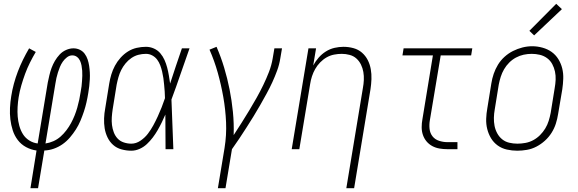

<svg xmlns="http://www.w3.org/2000/svg" viewBox="-20 -784 3040 1009"><path d="M140 205 172 7Q143 3 117 -11Q91 -25 73.5 -48Q56 -71 47 -99Q38 -127 34.5 -156.5Q31 -186 32.5 -217Q34 -248 39 -278Q44 -311 53 -344Q62 -377 74 -408.5Q86 -440 101 -470.5Q116 -501 133 -530L168 -511Q152 -484 137.5 -455Q123 -426 112 -396Q101 -366 92 -335Q83 -304 78 -273Q74 -248 72.5 -222Q71 -196 73 -171.5Q75 -147 81.5 -123Q88 -99 100.5 -79Q113 -59 133.5 -46Q154 -33 178 -30L231 -350Q235 -369 239.5 -388.5Q244 -408 251 -427Q258 -446 268.5 -464Q279 -482 293.5 -497.5Q308 -513 327.5 -521.5Q347 -530 366 -530Q384 -530 399.5 -522.5Q415 -515 425 -501.5Q435 -488 440.5 -471.5Q446 -455 448.5 -438Q451 -421 452 -403.5Q453 -386 452 -367.5Q451 -349 449 -331Q447 -313 444 -296Q440 -271 434.5 -246.5Q429 -222 421 -198Q413 -174 403 -150Q393 -126 379 -104Q365 -82 347.5 -61.5Q330 -41 308.5 -26Q287 -11 262.5 -2.5Q238 6 213 7L180 205ZM219 -30Q240 -33 260.5 -42Q281 -51 298 -66Q315 -81 329 -99.5Q343 -118 353.5 -137.5Q364 -157 372 -177Q380 -197 386 -218Q392 -239 396.5 -260Q401 -281 404 -302Q407 -316 408.5 -330Q410 -344 411 -358Q412 -372 412.5 -385.5Q413 -399 412 -412.5Q411 -426 408.5 -439.5Q406 -453 400.5 -465Q395 -477 384.5 -485Q374 -493 360 -493Q345 -493 332 -483Q319 -473 310 -460Q301 -447 295 -432.5Q289 -418 284.5 -403.5Q280 -389 276.5 -374Q273 -359 271 -344Z M670 8Q644 8 618.5 1Q593 -6 574.5 -22.5Q556 -39 545 -62Q534 -85 530 -110Q526 -135 527 -162Q528 -189 533 -215L554 -345Q558 -369 565 -392.5Q572 -416 584 -438.5Q596 -461 613.5 -480.5Q631 -500 652.5 -513.5Q674 -527 698.5 -532.5Q723 -538 747 -538Q769 -538 789 -529Q809 -520 822.5 -504Q836 -488 844.5 -469Q853 -450 858.5 -429Q864 -408 867.5 -387Q871 -366 874 -345Q889 -391 904.5 -437.5Q920 -484 936 -530H976Q952 -463 929 -395.5Q906 -328 881 -261Q884 -196 886 -130.5Q888 -65 891 0H850Q850 -46 849.5 -91.5Q849 -137 849 -182Q840 -161 830 -140.5Q820 -120 808.5 -100Q797 -80 783 -61.5Q769 -43 752 -27Q735 -11 713.5 -1.5Q692 8 670 8ZM670 -29Q695 -29 718 -44.5Q741 -60 757 -81Q773 -102 785.5 -125Q798 -148 809 -172Q820 -196 829.5 -220Q839 -244 847 -268Q847 -286 845.5 -303.5Q844 -321 842.5 -339Q841 -357 838.5 -374Q836 -391 832 -408Q828 -425 822 -441Q816 -457 806 -470.5Q796 -484 780.5 -492.5Q765 -501 747 -501Q727 -501 707.5 -496Q688 -491 670.5 -479Q653 -467 639.5 -450.5Q626 -434 617 -416Q608 -398 602.5 -378.5Q597 -359 593 -339L572 -209Q569 -189 567.5 -168Q566 -147 568.5 -127Q571 -107 578 -88.5Q585 -70 598 -56Q611 -42 630.5 -35.5Q650 -29 670 -29Z M1125 205 1160 -6Q1171 -74 1168 -141.5Q1165 -209 1153.5 -274Q1142 -339 1124.5 -401.5Q1107 -464 1081 -523L1118 -538Q1141 -485 1158 -428.5Q1175 -372 1186.5 -314Q1198 -256 1204 -196Q1210 -136 1208 -74Q1229 -106 1249.5 -138.5Q1270 -171 1290 -204Q1310 -237 1328.5 -270Q1347 -303 1363.5 -337Q1380 -371 1393.5 -406Q1407 -441 1413 -477L1422 -530H1462L1453 -477Q1448 -445 1436.5 -413.5Q1425 -382 1411 -351.5Q1397 -321 1380.5 -291Q1364 -261 1347 -231Q1330 -201 1312 -172Q1294 -143 1275.5 -114Q1257 -85 1238 -56.5Q1219 -28 1199 0L1165 205Z M1800 205 1887 -321Q1891 -342 1892 -363.5Q1893 -385 1889.5 -405.5Q1886 -426 1877 -444.5Q1868 -463 1853 -476.5Q1838 -490 1817.5 -495.5Q1797 -501 1776 -501Q1756 -501 1735.5 -497Q1715 -493 1696.5 -482.5Q1678 -472 1662.5 -456Q1647 -440 1636.5 -421.5Q1626 -403 1619.5 -383Q1613 -363 1610 -343L1553 0H1513L1601 -530H1641L1626 -440Q1638 -462 1654.5 -481Q1671 -500 1692.5 -513.5Q1714 -527 1738 -532.5Q1762 -538 1785 -538Q1812 -538 1837.5 -531Q1863 -524 1882 -507.5Q1901 -491 1912.5 -468.5Q1924 -446 1928.5 -420.5Q1933 -395 1932 -368Q1931 -341 1927 -315L1841 205Z M2331 0Q2310 0 2289.5 -3.5Q2269 -7 2251.5 -16.5Q2234 -26 2221.5 -41Q2209 -56 2202.5 -75Q2196 -94 2196 -115.5Q2196 -137 2200 -158L2255 -493H2095L2101 -530H2462L2456 -493H2296L2239 -152Q2235 -129 2237.5 -106.5Q2240 -84 2253 -67.5Q2266 -51 2287.5 -44Q2309 -37 2331 -37H2384V0Z M2698 8Q2671 8 2644 2Q2617 -4 2595.5 -19.5Q2574 -35 2560.5 -57.5Q2547 -80 2540.5 -106Q2534 -132 2535 -160Q2536 -188 2541 -215L2562 -345Q2566 -371 2574.5 -396Q2583 -421 2597 -444Q2611 -467 2631.5 -485.5Q2652 -504 2676 -516Q2700 -528 2725.5 -534.5Q2751 -541 2777 -541Q2804 -541 2831 -533.5Q2858 -526 2879 -511Q2900 -496 2914 -473.5Q2928 -451 2934.5 -425Q2941 -399 2940 -370.5Q2939 -342 2935 -315L2913 -185Q2909 -159 2901 -134Q2893 -109 2878.5 -86Q2864 -63 2843.5 -44.5Q2823 -26 2799 -13.5Q2775 -1 2749 3.5Q2723 8 2698 8ZM2699 -29Q2720 -29 2741.5 -33Q2763 -37 2782.5 -47.5Q2802 -58 2818 -74Q2834 -90 2845.5 -109Q2857 -128 2863.5 -149Q2870 -170 2874 -191L2895 -321Q2899 -343 2900 -365Q2901 -387 2896.5 -408Q2892 -429 2882 -447.5Q2872 -466 2855 -478.5Q2838 -491 2817 -496Q2796 -501 2774 -501Q2753 -501 2732 -496.5Q2711 -492 2691.5 -481.5Q2672 -471 2656 -455Q2640 -439 2629 -420Q2618 -401 2611.5 -380.5Q2605 -360 2601 -339L2580 -209Q2576 -187 2575.5 -165Q2575 -143 2579 -122.5Q2583 -102 2593 -83.5Q2603 -65 2619 -52Q2635 -39 2656 -34Q2677 -29 2699 -29ZM2787 -598 2762 -622 2903 -764 2933 -736Z"/></svg>

Font: Iosevka Curly XLtObl
Style: Regular
Weight: 200
Italic angle: -9°
Monospace: yes
Designer: Belleve Invis
Foundry: Belleve Invis
Version: Version 11.1.0; ttfautohint (v1.8.3)